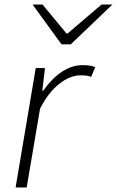

<svg xmlns="http://www.w3.org/2000/svg" viewBox="-20 -829 517 849"><path d="M138 -528H179L167 -428H171Q252 -541 346 -541Q379 -541 401 -532L383 -489Q368 -496 337 -496Q289 -496 240.5 -457Q192 -418 157 -348L98 0H49ZM124 -809H168L274 -681H279L429 -809H477L293 -633H252Z"/></svg>

Font: Nebula Sans Light
Style: Regular
Weight: 300
Italic angle: -9°
Designer: Paul D. Hunt for Adobe (as Source Sans)
Foundry: Nebula Entertainment & Broadcasting LLC
Version: Version 1.010